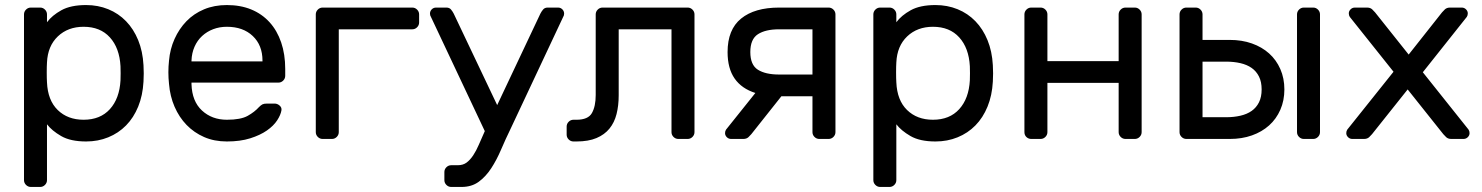

<svg xmlns="http://www.w3.org/2000/svg" viewBox="-20 -550 5868 760"><path d="M75 0ZM321 10Q259 10 222 -11.5Q185 -33 166 -58V163Q166 174 158 182Q150 190 139 190H102Q91 190 83 182Q75 174 75 163V-493Q75 -504 83 -512Q91 -520 102 -520H139Q150 -520 158 -512Q166 -504 166 -493V-462Q186 -489 223 -509.5Q260 -530 321 -530Q368 -530 408.5 -513.5Q449 -497 479 -466Q509 -435 527 -391Q545 -347 548 -292Q549 -277 549 -259.5Q549 -242 548 -227Q545 -172 527 -128Q509 -84 479 -53.5Q449 -23 408.5 -6.5Q368 10 321 10ZM166 -303Q165 -288 165 -263.5Q165 -239 166 -224Q169 -153 208.5 -114.5Q248 -76 311 -76Q377 -76 415 -118Q453 -160 457 -232Q458 -260 457 -288Q453 -360 415 -402Q377 -444 311 -444Q249 -444 209 -406Q169 -368 166 -303Z M644 0ZM649 -310Q653 -356 671 -396Q689 -436 718 -466Q747 -496 787.5 -513Q828 -530 878 -530Q932 -530 974.5 -512.5Q1017 -495 1047 -462Q1077 -429 1093 -382Q1109 -335 1109 -277V-250Q1109 -239 1101 -231Q1093 -223 1082 -223H738V-217Q740 -149 779.5 -112.5Q819 -76 878 -76Q933 -76 960.5 -91.5Q988 -107 1005 -126Q1013 -134 1019 -137Q1025 -140 1037 -140H1067Q1078 -140 1087 -132Q1096 -124 1094 -113Q1091 -95 1077 -73.5Q1063 -52 1036.5 -33.5Q1010 -15 970.5 -2.5Q931 10 878 10Q828 10 788 -7.5Q748 -25 718.5 -55.5Q689 -86 671 -127.5Q653 -169 649 -218Q644 -264 649 -310ZM738 -307H1019V-310Q1019 -371 980.5 -407.5Q942 -444 878 -444Q849 -444 824 -434.5Q799 -425 780 -407.5Q761 -390 750 -365Q739 -340 738 -310Z M1612 -520Q1623 -520 1631 -512Q1639 -504 1639 -493V-461Q1639 -450 1631 -442Q1623 -434 1612 -434H1321V-27Q1321 -16 1313 -8Q1305 0 1294 0H1257Q1246 0 1238 -8Q1230 -16 1230 -27V-493Q1230 -504 1238 -512Q1246 -520 1257 -520Z M1683 -489Q1682 -492 1682 -496Q1682 -506 1689 -513Q1696 -520 1706 -520H1747Q1759 -520 1765.5 -512Q1772 -504 1776 -496L1948 -134L2119 -496Q2123 -504 2129.5 -512Q2136 -520 2148 -520H2189Q2199 -520 2206 -513Q2213 -506 2213 -496Q2213 -492 2212 -489L2001 -40Q1981 1 1963.5 42Q1946 83 1924.5 116Q1903 149 1875 169.5Q1847 190 1807 190H1766Q1755 190 1747 182Q1739 174 1739 163V131Q1739 120 1747 112Q1755 104 1766 104H1792Q1813 104 1827 93.5Q1841 83 1853 65Q1865 47 1875.5 22.5Q1886 -2 1899 -31Z M2338 -493Q2338 -504 2346 -512Q2354 -520 2365 -520H2702Q2713 -520 2721 -512Q2729 -504 2729 -493V-27Q2729 -16 2721 -8Q2713 0 2702 0H2665Q2654 0 2646 -8Q2638 -16 2638 -27V-434H2429V-173Q2429 -132 2420.5 -98.5Q2412 -65 2392.5 -41Q2373 -17 2341 -3.5Q2309 10 2262 10H2250Q2239 10 2231 2Q2223 -6 2223 -17V-49Q2223 -60 2231 -68Q2239 -76 2250 -76H2262Q2308 -76 2323 -102.5Q2338 -129 2338 -174V-493Z M3260 -520Q3271 -520 3279 -512Q3287 -504 3287 -493V-27Q3287 -16 3279 -8Q3271 0 3260 0H3223Q3212 0 3204 -8Q3196 -16 3196 -27V-169H3073L2954 -19Q2950 -14 2942.5 -7Q2935 0 2922 0H2874Q2864 0 2857 -7Q2850 -14 2850 -23Q2850 -31 2854 -37L2970 -182Q2916 -199 2888 -239Q2860 -279 2860 -344Q2860 -433 2913.5 -476.5Q2967 -520 3064 -520ZM2950 -344Q2950 -293 2980 -274Q3010 -255 3064 -255H3196V-434H3064Q3010 -434 2980 -414.5Q2950 -395 2950 -344Z M3437 0ZM3683 10Q3621 10 3584 -11.5Q3547 -33 3528 -58V163Q3528 174 3520 182Q3512 190 3501 190H3464Q3453 190 3445 182Q3437 174 3437 163V-493Q3437 -504 3445 -512Q3453 -520 3464 -520H3501Q3512 -520 3520 -512Q3528 -504 3528 -493V-462Q3548 -489 3585 -509.5Q3622 -530 3683 -530Q3730 -530 3770.5 -513.5Q3811 -497 3841 -466Q3871 -435 3889 -391Q3907 -347 3910 -292Q3911 -277 3911 -259.5Q3911 -242 3910 -227Q3907 -172 3889 -128Q3871 -84 3841 -53.5Q3811 -23 3770.5 -6.5Q3730 10 3683 10ZM3528 -303Q3527 -288 3527 -263.5Q3527 -239 3528 -224Q3531 -153 3570.5 -114.5Q3610 -76 3673 -76Q3739 -76 3777 -118Q3815 -160 3819 -232Q3820 -260 3819 -288Q3815 -360 3777 -402Q3739 -444 3673 -444Q3611 -444 3571 -406Q3531 -368 3528 -303Z M4472 -520Q4483 -520 4491 -512Q4499 -504 4499 -493V-27Q4499 -16 4491 -8Q4483 0 4472 0H4435Q4424 0 4416 -8Q4408 -16 4408 -27V-222H4126V-27Q4126 -16 4118 -8Q4110 0 4099 0H4062Q4051 0 4043 -7.5Q4035 -15 4035 -27V-493Q4035 -504 4043 -512Q4051 -520 4062 -520H4099Q4110 -520 4118 -512Q4126 -504 4126 -493V-308H4408V-493Q4408 -504 4416 -512Q4424 -520 4435 -520Z M4676 0Q4665 0 4657 -8Q4649 -16 4649 -27V-493Q4649 -504 4657 -512Q4665 -520 4676 -520H4713Q4724 -520 4732 -512Q4740 -504 4740 -493V-392H4848Q4896 -392 4935.5 -378Q4975 -364 5003.5 -338.5Q5032 -313 5048 -276.5Q5064 -240 5064 -196Q5064 -152 5048 -115.5Q5032 -79 5003.5 -53.5Q4975 -28 4935.5 -14Q4896 0 4848 0ZM5205 -27Q5205 -16 5197 -8Q5189 0 5178 0H5141Q5130 0 5122 -8Q5114 -16 5114 -27V-493Q5114 -504 5122 -512Q5130 -520 5141 -520H5178Q5189 -520 5197 -512Q5205 -504 5205 -493ZM4974 -196Q4974 -226 4963.5 -247Q4953 -268 4934.5 -281Q4916 -294 4890 -300Q4864 -306 4834 -306H4740V-86H4834Q4864 -86 4890 -92Q4916 -98 4934.5 -111Q4953 -124 4963.5 -145Q4974 -166 4974 -196Z M5309 0ZM5552 -196 5411 -19Q5407 -14 5399.5 -7Q5392 0 5379 0H5333Q5323 0 5316 -7Q5309 -14 5309 -23Q5309 -31 5313 -37L5496 -266L5323 -483Q5319 -489 5319 -497Q5319 -506 5326 -513Q5333 -520 5343 -520H5391Q5404 -520 5411.5 -513Q5419 -506 5423 -501L5556 -334L5688 -501Q5692 -506 5699.5 -513Q5707 -520 5720 -520H5766Q5776 -520 5783 -513Q5790 -506 5790 -497Q5790 -489 5786 -483L5612 -264L5793 -37Q5797 -31 5797 -23Q5797 -14 5790 -7Q5783 0 5773 0H5725Q5712 0 5704.5 -7Q5697 -14 5693 -19Z"/></svg>

Font: Rubik
Style: Regular
Weight: 400
Designer: Hubert & Fischer
Foundry: Hubert & Fischer
Version: Version 1.002; ttfautohint (v1.6)